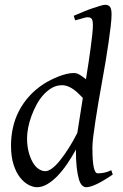

<svg xmlns="http://www.w3.org/2000/svg" viewBox="-20 -762 513 802"><path d="M451 -33Q410 -5 383 7.5Q356 20 340 20Q331 20 323 12.5Q315 5 309.5 -13.5Q304 -32 300.5 -62Q297 -92 297 -137Q280 -106 261 -78Q242 -50 221 -28Q200 -6 178 7Q156 20 135 20Q118 20 99 10Q80 0 63.5 -21Q47 -42 36.5 -75Q26 -108 26 -154Q26 -192 34 -228.5Q42 -265 59 -298Q76 -331 101.5 -359.5Q127 -388 162 -411Q176 -420 192 -428Q208 -436 224.5 -442.5Q241 -449 257.5 -453Q274 -457 289 -457Q301 -457 314 -449Q327 -441 339 -431Q345 -467 350 -501Q355 -535 359 -564.5Q363 -594 365.5 -618Q368 -642 368 -657Q368 -668 366.5 -675Q365 -682 361.5 -685Q358 -688 354.5 -689Q351 -690 346 -690Q342 -690 333.5 -688Q325 -686 316 -683Q306 -680 294 -677L288 -696Q309 -705 329.5 -713.5Q350 -722 368 -728Q386 -734 399.5 -738Q413 -742 419 -742Q433 -742 439.5 -733.5Q446 -725 446 -702Q446 -683 442.5 -653Q439 -623 433.5 -585Q428 -547 421 -504.5Q414 -462 406 -419Q398 -376 391 -334Q384 -292 378.5 -256Q373 -220 369.5 -191.5Q366 -163 366 -146Q366 -89 371.5 -63.5Q377 -38 388 -38Q401 -38 414.5 -40.5Q428 -43 445 -51ZM303 -207Q308 -236 313.5 -273.5Q319 -311 326 -353Q318 -361 308.5 -370.5Q299 -380 288 -388Q277 -396 264.5 -401Q252 -406 239 -406Q216 -406 197 -395Q178 -384 161.5 -366Q145 -348 132.5 -324.5Q120 -301 111 -276.5Q102 -252 97.5 -228Q93 -204 93 -185Q93 -153 99.5 -128Q106 -103 116.5 -84.5Q127 -66 141 -56.5Q155 -47 169 -47Q182 -47 198 -59Q214 -71 231.5 -93Q249 -115 267.5 -144Q286 -173 303 -207Z"/></svg>

Font: Oxford Ugaritic
Style: Regular
Weight: 400
Designer: Jacob Thomas
Foundry: Bengal Creative Media Limited
Version: Version 1.000